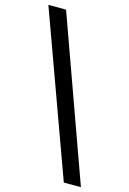

<svg xmlns="http://www.w3.org/2000/svg" viewBox="-140 -716 653 973"><g transform="rotate(15 187.0 -229.0)"><path d="M296.9 195.3 -11.7 -654.3H81.1L386.7 195.3Z"/></g></svg>

Font: Sen SemiBold
Style: Regular
Weight: 600
Designer: Kosal Sen, Philatype
Foundry: Philatype
Version: Version 2.000;gftools[0.9.31]